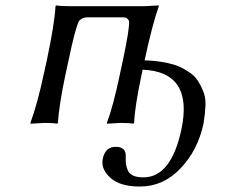

<svg xmlns="http://www.w3.org/2000/svg" viewBox="-20 -452 827 706"><path d="M511.7 -230Q533.7 -229.5 553.5 -227.3Q573.2 -225.1 596.7 -220.2Q620.1 -215.3 638.4 -207.3Q656.7 -199.2 675.8 -186.5Q694.8 -173.8 706.3 -156.7Q717.8 -139.6 727.3 -116.5Q736.8 -93.3 735.6 -64Q734.4 -34.7 728.5 2Q707.5 100.1 644 167Q580.6 233.9 494.1 233.9Q420.9 233.9 385.5 201.4Q350.1 168.9 357.9 131.8Q367.2 87.9 405.3 87.9Q444.3 87.9 442.4 124Q441.9 140.6 443.1 150.6Q444.3 160.6 449.7 173.8Q455.1 187 469.5 193.6Q483.9 200.2 507.3 200.2Q609.4 200.2 647 23.9Q691.9 -188 504.4 -195.8L501 -179.2Q476.1 -63 473.1 0L470.2 2.9Q456.5 0 422.9 0L373.5 2.9L373 0Q396 -60.1 420.9 -179.2L431.6 -229Q457 -347.7 454.6 -375Q450.2 -382.3 446 -385.3Q441.9 -388.2 431.6 -388.2H299.3Q283.2 -388.2 270.5 -375Q256.3 -347.2 231.9 -229L221.2 -180.2Q197.3 -67.4 192.9 0L190.4 2.9Q176.3 0 142.1 0L92.3 2.9L91.8 0Q117.2 -68.8 141.1 -180.2L151.9 -229Q180.2 -361.8 184.1 -429.2L186 -432.1Q203.6 -429.2 237.3 -429.2H511.2L564 -432.1V-429.2Q540 -361.8 511.7 -230Z"/></svg>

Font: Linux Biolinum O
Style: Italic
Weight: 400
Italic angle: -12°
Designer: Philipp H. Poll
Foundry: Philipp H. Poll
Version: Version 1.1.3